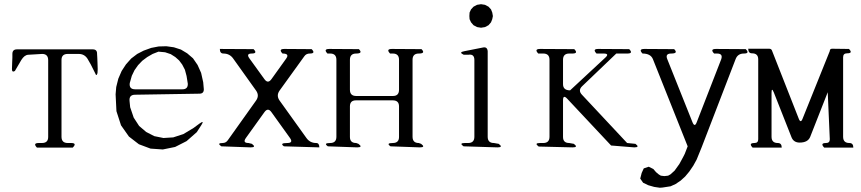

<svg xmlns="http://www.w3.org/2000/svg" viewBox="-20 -716 4040 901"><path d="M268.6 -74.2Q268.6 -44.9 297.9 -44.9H313.5Q342.8 -44.9 321.3 -23.4H153.3Q132.8 -44.9 162.1 -44.9H176.8Q206.1 -44.9 206.1 -73.2V-433.6Q206.1 -462.9 177.7 -462.9L112.3 -459Q94.7 -458 80.1 -434.6L49.8 -382.8Q36.1 -375 36.1 -391.6L37.1 -421.9L38.1 -446.3V-462.9Q38.1 -484.4 59.6 -484.4H415Q436.5 -484.4 435.5 -462.9L436.5 -446.3L437.5 -421.9L438.5 -391.6L437.5 -373Q432.6 -355.5 426.8 -372.1L406.2 -413.1L390.6 -440.4Q376 -462.9 349.6 -462.9H297.9Q268.6 -462.9 268.6 -434.6Z M917 -136.7Q940.4 -153.3 924.8 -128.9L903.3 -95.7L855.5 -53.7L801.8 -26.4L744.1 -14.6L686.5 -18.6L631.8 -39.1L585 -75.2L547.9 -127.9L526.4 -194.3L522.5 -273.4L525.4 -307.6L535.2 -346.7L550.8 -382.8L571.3 -414.1L595.7 -441.4L624 -462.9L654.3 -478.5L689.5 -491.2L724.6 -498L760.7 -499L795.9 -494.1L829.1 -483.4L858.4 -465.8L885.7 -442.4L907.2 -411.1L923.8 -374L933.6 -330.1L936.5 -296.9Q936.5 -276.4 916 -276.4L614.3 -271.5Q585 -271.5 587.9 -242.2L590.8 -212.9L607.4 -164.1L632.8 -125L666 -96.7L704.1 -77.1L747.1 -68.4L793 -71.3L840.8 -86.9L887.7 -115.2ZM723.6 -473.6 696.3 -462.9 670.9 -448.2 647.5 -430.7 627.9 -410.2 611.3 -386.7 598.6 -360.4 588.9 -326.2Q585 -296.9 614.3 -296.9H835.9Q862.3 -296.9 861.3 -323.2L855.5 -359.4L847.7 -388.7L835 -413.1L820.3 -432.6L802.7 -448.2L781.2 -461.9L754.9 -470.7Z M1312.5 -29.3Q1290 -44.9 1328.1 -44.9Q1357.4 -44.9 1340.8 -68.4L1253.9 -189.5Q1237.3 -212.9 1220.7 -189.5L1133.8 -68.4Q1117.2 -44.9 1146.5 -44.9L1162.1 -41Q1184.6 -24.4 1156.2 -24.4L1018.6 -29.3Q996.1 -44.9 1024.4 -44.9Q1040 -44.9 1048.8 -57.6L1181.6 -244.1Q1198.2 -267.6 1181.6 -291L1074.2 -441.4Q1057.6 -464.8 1028.3 -464.8Q1011.7 -464.8 1011.7 -486.3L1169.9 -485.4Q1190.4 -464.8 1161.1 -464.8Q1134.8 -464.8 1149.4 -443.4L1220.7 -344.7Q1237.3 -321.3 1253.9 -344.7L1323.2 -441.4Q1339.8 -464.8 1305.7 -464.8Q1285.2 -486.3 1314.5 -486.3L1442.4 -485.4Q1462.9 -464.8 1433.6 -464.8Q1417 -464.8 1408.2 -452.1L1292 -291Q1275.4 -267.6 1292 -244.1L1418 -68.4Q1434.6 -44.9 1463.9 -44.9Q1478.5 -44.9 1478.5 -24.4Z M1812.5 -29.3Q1790 -44.9 1823.2 -44.9Q1852.5 -44.9 1852.5 -73.2V-216.8Q1852.5 -245.1 1823.2 -245.1H1650.4Q1622.1 -245.1 1622.1 -216.8V-73.2Q1622.1 -44.9 1651.4 -44.9L1662.1 -41Q1684.6 -24.4 1656.2 -24.4L1518.6 -29.3Q1496.1 -44.9 1529.3 -44.9Q1558.6 -44.9 1558.6 -74.2V-435.5Q1558.6 -464.8 1529.3 -464.8H1516.6Q1496.1 -486.3 1525.4 -486.3L1664.1 -485.4Q1684.6 -464.8 1651.4 -464.8Q1622.1 -464.8 1622.1 -435.5V-294.9Q1622.1 -265.6 1651.4 -265.6H1824.2Q1852.5 -265.6 1852.5 -294.9V-435.5Q1852.5 -464.8 1823.2 -464.8H1810.5Q1790 -486.3 1819.3 -486.3L1958 -485.4Q1978.5 -464.8 1945.3 -464.8Q1916 -464.8 1916 -435.5V-74.2Q1916 -44.9 1945.3 -44.9L1956.1 -41Q1978.5 -24.4 1950.2 -24.4Z M2155.3 -29.3Q2132.8 -44.9 2161.1 -44.9H2176.8Q2206.1 -44.9 2206.1 -74.2V-434.6Q2206.1 -463.9 2177.7 -459H2156.2Q2130.9 -470.7 2158.2 -475.6L2247.1 -493.2Q2266.6 -497.1 2268.6 -475.6V-74.2Q2268.6 -44.9 2297.9 -44.9L2320.3 -41Q2342.8 -24.4 2314.5 -24.4ZM2202.1 -597.7 2190.4 -611.3 2183.6 -626 2182.6 -640.6 2183.6 -657.2 2190.4 -671.9 2202.1 -684.6 2218.8 -693.4 2237.3 -696.3 2255.9 -693.4 2272.5 -684.6 2284.2 -671.9 2290 -657.2 2293 -640.6 2290 -626 2284.2 -611.3 2272.5 -597.7 2255.9 -588.9 2237.3 -585.9 2218.8 -588.9Z M2507.8 -28.3Q2485.4 -44.9 2513.7 -44.9H2529.3Q2558.6 -44.9 2558.6 -74.2V-435.5Q2558.6 -464.8 2529.3 -464.8H2505.9Q2485.4 -486.3 2514.6 -486.3L2674.8 -485.4Q2695.3 -464.8 2666 -464.8H2651.4Q2622.1 -464.8 2622.1 -435.5V-321.3Q2622.1 -292 2655.3 -292L2820.3 -445.3Q2841.8 -464.8 2812.5 -464.8H2779.3Q2758.8 -486.3 2787.1 -486.3L2932.6 -485.4Q2953.1 -464.8 2923.8 -464.8H2872.1L2711.9 -311.5Q2691.4 -292 2710.9 -271.5L2922.9 -44.9L2961.9 -41Q2984.4 -24.4 2956.1 -24.4L2847.7 -33.2L2641.6 -252.9Q2622.1 -273.4 2622.1 -245.1V-73.2Q2622.1 -44.9 2651.4 -44.9L2672.9 -41Q2695.3 -24.4 2667 -24.4Z M2991.2 95.7 3001 74.2 3024.4 66.4 3045.9 77.1 3058.6 91.8 3071.3 102.5 3081.1 108.4 3097.7 110.4 3115.2 108.4 3126 102.5 3145.5 85 3168 53.7 3185.5 21.5 3193.4 5.9 3207 -29.3 3043.9 -438.5Q3033.2 -464.8 2995.1 -464.8Q2974.6 -486.3 3003.9 -486.3L3143.6 -485.4Q3164.1 -464.8 3129.9 -464.8Q3100.6 -464.8 3111.3 -438.5L3229.5 -142.6Q3240.2 -116.2 3250 -143.6L3364.3 -437.5Q3374 -464.8 3344.7 -464.8H3331.1Q3310.5 -486.3 3339.8 -486.3L3479.5 -485.4Q3500 -464.8 3470.7 -464.8Q3441.4 -464.8 3431.6 -437.5L3272.5 -24.4L3249 33.2L3233.4 61.5L3214.8 88.9L3195.3 112.3L3173.8 131.8L3150.4 147.5L3127 158.2L3088.9 164.1L3076.2 165L3049.8 161.1L3022.5 153.3L2998 141.6L2984.4 122.1Z M3963.9 -486.3Q3984.4 -465.8 3955.1 -465.8Q3936.5 -465.8 3936.5 -447.3V-74.2Q3936.5 -44.9 3965.8 -44.9Q3984.4 -44.9 3984.4 -23.4H3847.7Q3827.1 -44.9 3856.4 -44.9Q3874 -44.9 3874 -62.5L3864.3 -283.2L3782.2 -74.2Q3771.5 -46.9 3732.4 -46.9Q3703.1 -46.9 3693.4 -74.2L3611.3 -282.2Q3600.6 -308.6 3600.6 -279.3V-74.2Q3600.6 -44.9 3629.9 -44.9Q3648.4 -44.9 3648.4 -23.4H3511.7Q3491.2 -44.9 3520.5 -44.9Q3538.1 -44.9 3538.1 -62.5V-437.5Q3538.1 -465.8 3508.8 -465.8Q3491.2 -465.8 3491.2 -487.3H3589.8Q3600.6 -487.3 3603.5 -476.6L3727.5 -161.1Q3737.3 -133.8 3747.1 -161.1L3874 -476.6Q3874 -487.3 3884.8 -487.3Z"/></svg>

Font: B2 Hana
Style: Regular
Weight: 500
Version: 2020-08-05; (max)